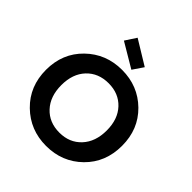

<svg xmlns="http://www.w3.org/2000/svg" viewBox="-245 -1100 1276 1276"><g transform="rotate(45 392.5 -462.5)"><path d="M750 -351Q750 -195 647 -94Q544 7 393 7Q243 7 139 -94.5Q35 -196 35 -351Q35 -506 139 -607Q243 -708 393 -708Q544 -708 647 -607Q750 -506 750 -351ZM393 -118Q488 -118 547 -181.5Q606 -245 606 -351Q606 -457 547 -519.5Q488 -582 393 -582Q297 -582 238 -519.5Q179 -457 179 -351Q179 -245 238 -181.5Q297 -118 393 -118ZM264 -854 315 -932 487 -827 436 -752Z"/></g></svg>

Font: SVN-Poppins SemiBold
Style: Regular
Weight: 600
Designer: Ninad Kale (Devanagari), Jonny Pinhorn (Latin)
Foundry: Indian Type Foundry
Version: Version 3.002 2017